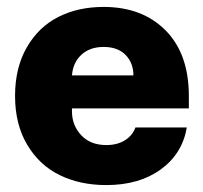

<svg xmlns="http://www.w3.org/2000/svg" viewBox="-20 -530 593 560"><path d="M290 9.8Q213.4 9.8 154.1 -19.3Q94.7 -48.3 59.3 -107.9Q23.9 -167.5 23.9 -250Q23.9 -332.5 58.3 -392.1Q92.8 -451.7 150.4 -480.7Q208 -509.8 282.2 -509.8Q395 -509.8 462.9 -441.4Q530.8 -373 530.8 -250V-213.9H189.9V-205.1Q189.9 -164.6 216.8 -135.7Q243.7 -106.9 290 -106.9Q322.8 -106.9 345 -121.3Q367.2 -135.7 375 -158.2H524.9Q511.7 -81.5 449 -35.9Q386.2 9.8 290 9.8ZM189.9 -310.1H369.1Q369.1 -346.2 346.4 -369.6Q323.7 -393.1 282.2 -393.1Q242.2 -393.1 217.5 -370.4Q192.9 -347.7 189.9 -310.1Z"/></svg>

Font: TASA Orbiter Display Black
Style: Regular
Weight: 900
Designer: Weizhong Zhang
Version: Version 1.000;Glyphs 3.1.2 (3151)